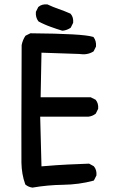

<svg xmlns="http://www.w3.org/2000/svg" viewBox="-20 -850 540 870"><path d="M126.5 0Q108.9 -2.4 95.7 -13.2L94.7 -14.2L94.2 -15.6Q85.9 -38.6 81.8 -62.7Q77.6 -86.9 77.1 -112.8Q76.2 -163.1 78.1 -644.5V-645V-645.5Q82.5 -668.5 94.7 -687L95.7 -688L97.2 -689L116.7 -698.7L117.7 -699.2H119.1Q238.3 -698.2 307.9 -694.3Q377.4 -690.4 400.9 -683.1L402.8 -682.6L404.3 -681.2Q417 -664.1 415 -640.1V-639.2L414.6 -638.2L404.8 -618.7L403.8 -617.2L402.3 -616.2Q375.5 -599.6 338.4 -605.5L168 -611.3L164.1 -409.2H389.6H391.1L392.1 -408.7L411.6 -398.9L413.1 -398.4L413.6 -397.5Q426.8 -381.8 424.8 -357.9V-356.9L424.3 -356L414.6 -336.4L413.6 -335L412.6 -334Q397.9 -323.2 380.4 -321.3H379.9H162.1L168 -96.2Q241.7 -102.5 287.6 -104.5Q335 -106.4 381.8 -108.4H383.3L384.8 -107.9L404.3 -97.2L405.3 -96.2L405.8 -95.7Q418.9 -80.1 417 -56.2V-55.2L416.5 -54.2L406.7 -34.7L405.3 -32.2L402.8 -31.2Q337.9 -13.7 266.1 -12.7Q195.8 -11.7 127.9 0H127ZM262.2 -710.9Q234.4 -719.2 208 -729Q201.2 -731.4 194.6 -734.1Q188 -736.8 181.4 -739.7Q174.8 -742.7 168.2 -745.8Q161.6 -749 155.3 -752.4L154.3 -753.4L153.3 -754.4Q140.6 -771.5 142.6 -795.4V-796.4L143.1 -797.4L152.8 -816.9L153.3 -818.4L154.3 -818.8Q162.1 -825.7 172.1 -828.4Q182.1 -831.1 193.8 -830.1H194.8L195.8 -829.6Q220.7 -817.9 246.1 -809.1Q258.8 -804.7 272 -799.6Q285.2 -794.4 298.3 -788.6L299.3 -788.1L300.3 -787.1Q307.1 -779.3 309.8 -769.3Q312.5 -759.3 311.5 -747.6V-746.6L311 -745.6L301.3 -726.1L300.3 -724.6L299.3 -723.6Q291 -718.3 282.5 -715.1Q273.9 -711.9 264.2 -710.9H263.2Z"/></svg>

Font: NaikaiFont
Style: SemiBold
Weight: 600
Version: Version 1.89